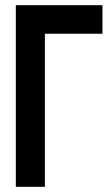

<svg xmlns="http://www.w3.org/2000/svg" viewBox="-20 -720 427 740"><path d="M41 0H153V-590H375V-700H41Z"/></svg>

Font: Advent Pro
Style: Bold
Weight: 700
Designer: VivaRado, Andreas Kalpakidis
Foundry: VivaRado, Andreas Kalpakidis
Version: Version 3.000